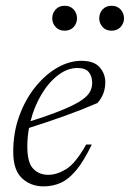

<svg xmlns="http://www.w3.org/2000/svg" viewBox="-20 -652 460 682"><path d="M306 -138.5Q277 -78.5 250 -46.5Q223 -14.5 195 -2.2Q167 10 135 10Q89 10 58 -19Q27 -48 27 -112.5Q27 -182 48.8 -241Q70.5 -300 106 -343.8Q141.5 -387.5 184 -411.8Q226.5 -436 269 -436Q314 -436 334 -413Q354 -390 354 -360Q354 -317 326 -286Q274.5 -263.5 212.5 -241.2Q150.5 -219 83 -197.5Q77 -164.5 77 -132Q77 -74.5 97.8 -52.8Q118.5 -31 151.5 -31Q182.5 -31 215.8 -51.8Q249 -72.5 286 -138.5ZM255 -410.5Q219.5 -410.5 186.2 -385Q153 -359.5 127.2 -316.5Q101.5 -273.5 88.5 -221.5Q162.5 -245 206.2 -263.5Q250 -282 271.8 -297.5Q293.5 -313 300.5 -327.8Q307.5 -342.5 307.5 -358Q307.5 -380 295.8 -395.2Q284 -410.5 255 -410.5ZM209.5 -543Q189.5 -543 177.5 -556.2Q165.5 -569.5 165.5 -587Q165.5 -605 177.5 -618.2Q189.5 -631.5 209.5 -631.5Q230 -631.5 241.8 -618.2Q253.5 -605 253.5 -587Q253.5 -569.5 241.8 -556.2Q230 -543 209.5 -543ZM376.5 -543Q356 -543 344.2 -556.2Q332.5 -569.5 332.5 -587Q332.5 -605 344.2 -618.2Q356 -631.5 376.5 -631.5Q396.5 -631.5 408.5 -618.2Q420.5 -605 420.5 -587Q420.5 -569.5 408.5 -556.2Q396.5 -543 376.5 -543Z"/></svg>

Font: Newsreader 16pt Light
Style: Italic
Weight: 300
Italic angle: -17°
Designer: Hugues Gentile
Foundry: Production Type
Version: Version 1.003; ttfautohint (v1.8.3)